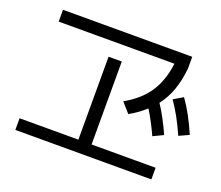

<svg xmlns="http://www.w3.org/2000/svg" viewBox="-114 -860 1166 1013"><g transform="rotate(20 469.0 -354.0)"><path d="M58.6 -79.1H388.7V-544.9H462.9V-79.1H822.3V-13.7H58.6ZM78.1 -695.3H803.7V-628.9Q796.9 -561 777.6 -506.6Q758.3 -452.1 724.1 -408.2Q764.2 -348.6 805.7 -256.8L749 -229.5Q715.8 -302.7 679.7 -360.4Q641.1 -324.7 589.8 -295.9L542 -350.6Q627 -397.9 671.4 -464.8Q715.8 -531.7 728 -628.9H78.1ZM783.2 -449.2 835.9 -480.5Q863.8 -441.4 886.5 -399.2Q909.2 -356.9 932.6 -303.7L877 -278.3Q853.5 -331.1 831.1 -371.8Q808.6 -412.6 783.2 -449.2Z"/></g></svg>

Font: Pretendard
Style: Regular
Weight: 400
Designer: Base glyphs from Inter by Rasmus Andersson; Hangeul glyphs from Noto Sans CJK(Source Han Sans) by Jang Soo-young and Kan
Foundry: Kil Hyung-jin
Version: Version 1.309